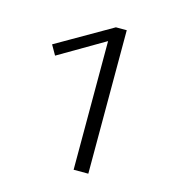

<svg xmlns="http://www.w3.org/2000/svg" viewBox="-72 -470 471 530"><g transform="rotate(15 163.5 -205.0)"><path d="M196 -410H227V0H185V-398L201 -377L54 -291L38 -319Z"/></g></svg>

Font: Ysabeau ExtraLight
Style: Regular
Weight: 250
Designer: Christian Thalmann (Catharsis Fonts)
Version: Version 2.002